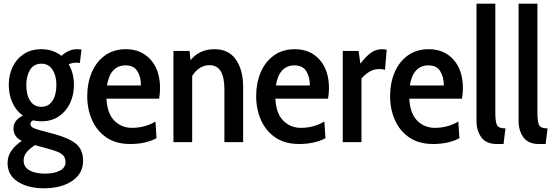

<svg xmlns="http://www.w3.org/2000/svg" viewBox="-20 -770 3006 1040"><path d="M218.5 250Q132.5 250 76.8 214.5Q21 179 21 114Q21 75 42.2 45.5Q63.5 16 98 -6.5Q53 -29 53 -74Q53 -119 104 -144Q67 -170 47.2 -214Q27.5 -258 27.5 -310Q27.5 -364 48.5 -407.8Q69.5 -451.5 109 -477.5Q148.5 -503.5 204 -503.5Q237 -503.5 264.2 -494Q291.5 -484.5 313 -467.5Q352.5 -503.5 396.5 -503.5Q404.5 -503.5 410.8 -502.8Q417 -502 421.5 -501.5L412.5 -428.5Q408.5 -429 403.8 -429.8Q399 -430.5 392.5 -430.5Q372.5 -430.5 352 -422Q380.5 -373.5 380.5 -310Q380.5 -256 359.5 -211.2Q338.5 -166.5 299 -139.8Q259.5 -113 204 -113Q192 -113 180.8 -114.5Q169.5 -116 159 -118Q145 -111 145 -98.5Q145 -86.5 156.2 -79.5Q167.5 -72.5 191.5 -66L275.5 -43.5Q356 -21.5 393 10Q430 41.5 430 101Q430 148 402.8 181.2Q375.5 214.5 327.8 232.2Q280 250 218.5 250ZM204 -191.5Q243.5 -191.5 264.5 -224.2Q285.5 -257 285.5 -309.5Q285.5 -359.5 264.5 -392.2Q243.5 -425 204 -425Q164 -425 143.2 -392.2Q122.5 -359.5 122.5 -309.5Q122.5 -257 143.2 -224.2Q164 -191.5 204 -191.5ZM223 170.5Q272.5 170.5 303.8 154.5Q335 138.5 335 107Q335 81 316.5 66.2Q298 51.5 252.5 39L169.5 16Q143.5 32.5 125.8 52.8Q108 73 108 99.5Q108 135 139.8 152.8Q171.5 170.5 223 170.5Z M685.5 10Q608 10 556.2 -25.5Q504.5 -61 478.5 -120Q452.5 -179 452.5 -249.5Q452.5 -319.5 476.8 -377.2Q501 -435 548 -469.2Q595 -503.5 662.5 -503.5Q745 -503.5 796 -446.8Q847 -390 847 -290.5Q847 -277.5 845.5 -263.8Q844 -250 842 -235.5H556.5Q561 -154 600 -115.8Q639 -77.5 694.5 -77.5Q764.5 -77.5 822 -111.5L828 -21.5Q801.5 -7 765.2 1.5Q729 10 685.5 10ZM559.5 -307H743.5Q743.5 -353 724 -384.5Q704.5 -416 660 -416Q619.5 -416 593.8 -388.8Q568 -361.5 559.5 -307Z M919.5 0V-494H1007L1012 -443.5Q1034 -472 1066.8 -487.8Q1099.5 -503.5 1141.5 -503.5Q1219 -503.5 1258 -447Q1297 -390.5 1297 -299.5V0H1195.5V-286.5Q1195.5 -417 1115.5 -417Q1085.5 -417 1061.8 -401.5Q1038 -386 1021 -358.5V0Z M1600.5 10Q1523 10 1471.2 -25.5Q1419.5 -61 1393.5 -120Q1367.5 -179 1367.5 -249.5Q1367.5 -319.5 1391.8 -377.2Q1416 -435 1463 -469.2Q1510 -503.5 1577.5 -503.5Q1660 -503.5 1711 -446.8Q1762 -390 1762 -290.5Q1762 -277.5 1760.5 -263.8Q1759 -250 1757 -235.5H1471.5Q1476 -154 1515 -115.8Q1554 -77.5 1609.5 -77.5Q1679.5 -77.5 1737 -111.5L1743 -21.5Q1716.5 -7 1680.2 1.5Q1644 10 1600.5 10ZM1474.5 -307H1658.5Q1658.5 -353 1639 -384.5Q1619.5 -416 1575 -416Q1534.5 -416 1508.8 -388.8Q1483 -361.5 1474.5 -307Z M1836.5 0V-494H1922.5L1932 -425Q1961.5 -464 1988.8 -483.8Q2016 -503.5 2050 -503.5Q2063.5 -503.5 2074.5 -500.5L2065.5 -392Q2051 -396 2034.5 -396Q2004.5 -396 1979.8 -380.8Q1955 -365.5 1938 -344V0Z M2326 10Q2248.5 10 2196.8 -25.5Q2145 -61 2119 -120Q2093 -179 2093 -249.5Q2093 -319.5 2117.2 -377.2Q2141.5 -435 2188.5 -469.2Q2235.5 -503.5 2303 -503.5Q2385.5 -503.5 2436.5 -446.8Q2487.5 -390 2487.5 -290.5Q2487.5 -277.5 2486 -263.8Q2484.5 -250 2482.5 -235.5H2197Q2201.5 -154 2240.5 -115.8Q2279.5 -77.5 2335 -77.5Q2405 -77.5 2462.5 -111.5L2468.5 -21.5Q2442 -7 2405.8 1.5Q2369.5 10 2326 10ZM2200 -307H2384Q2384 -353 2364.5 -384.5Q2345 -416 2300.5 -416Q2260 -416 2234.2 -388.8Q2208.5 -361.5 2200 -307Z M2671 10Q2613 10 2587 -26.5Q2561 -63 2561 -113.5V-750H2663V-161Q2663 -107.5 2672.8 -91Q2682.5 -74.5 2718 -74.5L2707.5 10Z M2899 10Q2841 10 2815 -26.5Q2789 -63 2789 -113.5V-750H2891V-161Q2891 -107.5 2900.8 -91Q2910.5 -74.5 2946 -74.5L2935.5 10Z"/></svg>

Font: Cabin Condensed Medium
Style: Regular
Weight: 500
Width: 3
Designer: Pablo Impallari
Foundry: Pablo Impallari. http://www.impallari.com Igino Marini. http://www.ikern.com
Version: Version 3.001; ttfautohint (v1.8.3)